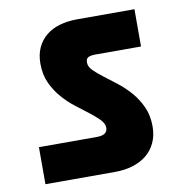

<svg xmlns="http://www.w3.org/2000/svg" viewBox="-73 -743 750 771"><g transform="rotate(-10 301.5 -357.0)"><path d="M51 -193H287Q331 -193 331 -223Q331 -240 315 -256.5Q299 -273 275 -291.5Q251 -310 223 -331.5Q195 -353 171 -380.5Q147 -408 131 -442.5Q115 -477 115 -522Q115 -559 128 -587Q141 -615 164 -634Q187 -653 219.5 -662.5Q252 -672 290 -672H525V-520H335Q322 -520 311 -515.5Q300 -511 300 -494Q300 -477 316 -461Q332 -445 356 -427Q380 -409 407.5 -387.5Q435 -366 459 -338.5Q483 -311 499 -276Q515 -241 515 -196Q515 -159 501.5 -130Q488 -101 464 -81.5Q440 -62 407 -52Q374 -42 335 -42H51Z"/></g></svg>

Font: SVN-Poppins ExtraBold
Style: Regular
Weight: 800
Designer: Ninad Kale (Devanagari), Jonny Pinhorn (Latin)
Foundry: Indian Type Foundry
Version: Version 3.002 2017; ttfautohint (v1.8.3)